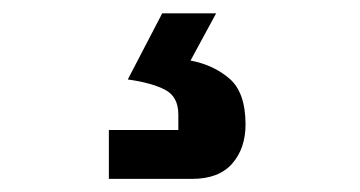

<svg xmlns="http://www.w3.org/2000/svg" viewBox="-20 -45 540 288"><path d="M143.3 223.3V150H247.5V126.7Q247.5 100 227.5 89.6Q207.5 79.2 171.7 74.2L223.3 -25H304.2L265.8 45.8Q300.8 52.5 324.6 73.3Q348.3 94.2 348.3 141.7Q348.3 177.5 328.3 200.4Q308.3 223.3 268.3 223.3Z"/></svg>

Font: Funnel Sans Light Medium
Style: Regular
Weight: 500
Version: Version 1.000